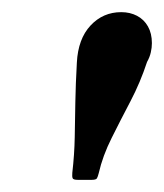

<svg xmlns="http://www.w3.org/2000/svg" viewBox="-20 -781 270 316"><path d="M222 -679Q226.5 -687 228.2 -694.8Q230 -702.5 230 -710Q230 -726 223.5 -737.5Q217 -749 205.5 -755Q194 -761 179.5 -761Q149.5 -761 129 -739Q108.5 -717 106.5 -678Q104.5 -642.5 104 -613Q103.5 -583.5 103 -555.2Q102.5 -527 99 -496.5Q98.5 -490.5 99.5 -487.8Q100.5 -485 108 -485H131Q138 -485 139.5 -487.5Q141 -490 142.5 -496Q149 -524.5 163.8 -554Q178.5 -583.5 194.8 -614.5Q211 -645.5 222 -679Z"/></svg>

Font: Besley Medium
Style: Italic
Weight: 500
Italic angle: -13°
Designer: Owen Earl
Foundry: indestructible type*
Version: Version 2.001